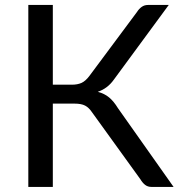

<svg xmlns="http://www.w3.org/2000/svg" viewBox="-20 -736 710 756"><path d="M663.5 0H576.5Q562 0 551.8 -7.8Q541.5 -15.5 532.5 -30.5L343 -293Q330 -312.5 315 -320.2Q300 -328 274 -328H188V0H91.5V-716.5H188V-402.5H262.5Q285 -402.5 300.8 -409.5Q316.5 -416.5 332 -437L519.5 -689Q527 -701 537.8 -708.8Q548.5 -716.5 563 -716.5H644.5L428 -422Q403.5 -387.5 365 -374.5Q391.5 -367.5 409.8 -352.2Q428 -337 444.5 -310Z"/></svg>

Font: Lato
Style: Regular
Weight: 400
Designer: Lukasz Dziedzic with Adam Twardoch and Botio Nikoltchev
Foundry: tyPoland Lukasz Dziedzic
Version: Version 2.015; 2015-08-06; http://www.latofonts.com/